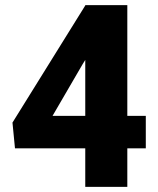

<svg xmlns="http://www.w3.org/2000/svg" viewBox="-20 -731 619 751"><path d="M478 -277.8H550.3V-150.9H478V0H313.5V-150.9H38.6L28.8 -251.5L313.5 -709.5V-710.9H478ZM185.5 -277.8H313.5V-496.6L303.2 -480Z"/></svg>

Font: Roboto Black
Style: Regular
Weight: 900
Designer: Google
Version: Version 2.134; 2016